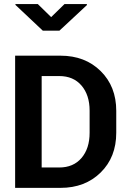

<svg xmlns="http://www.w3.org/2000/svg" viewBox="-20 -909 625 929"><path d="M266.6 -541H181.6V-98.6H266.6Q335 -98.6 374.3 -144.5Q413.6 -190.4 413.6 -266.6V-373.5Q413.6 -449.2 374.3 -495.1Q335 -541 266.6 -541ZM272.9 0H53.2V-639.6H272.9Q391.6 -639.6 467 -565.2Q542.5 -490.7 542.5 -372.6V-266.6Q542.5 -148.4 467 -74.2Q391.6 0 272.9 0ZM400.4 -889.2V-884.3L267.6 -760.7H187L54.7 -885.3V-889.2H163.1L227.5 -826.2L292 -889.2Z"/></svg>

Font: Yantramanav
Style: Bold
Weight: 700
Version: Version 1.001;PS 1.0;hotconv 1.0.72;makeotf.lib2.5.5900; ttf